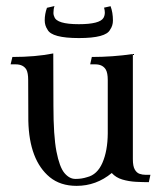

<svg xmlns="http://www.w3.org/2000/svg" viewBox="-20 -602 541 635"><path d="M233.4 12.7Q179.7 12.7 144.5 -16.1Q76.7 -72.3 73.7 -202.1Q73.2 -207 73.2 -337.4Q73.2 -360.4 67.4 -371.6Q57.1 -389.2 31.7 -389.2H15.1L21 -413.6Q98.1 -413.6 156.2 -425.3L156.7 -252Q156.7 -152.8 166.7 -101.1Q176.8 -49.3 193.1 -29.8Q209.5 -10.3 229 -10.3H231.9Q250 -10.3 268.1 -16.1Q301.8 -24.4 318.8 -63.7Q335.9 -103 336.4 -160.6V-337.4Q336.4 -360.4 330.1 -371.6Q319.8 -389.2 294.9 -389.2H278.3L283.7 -413.6Q352.1 -413.6 419.4 -423.3V-75.7Q419.4 -52.2 425.8 -41.3Q432.1 -30.3 441.7 -27.1Q451.2 -23.9 460.9 -23.9H477.5L472.2 0.5Q453.1 0.5 429.4 -0.7Q405.8 -2 384.5 -8.3Q363.3 -14.6 349.6 -29.8Q298.3 12.7 233.4 12.7ZM241.2 -476.1Q151.4 -476.1 137.2 -503.9Q127.9 -517.6 127.9 -534.7Q127.9 -555.7 135.3 -576.2L160.2 -582Q156.7 -571.8 156.7 -558.6Q156.7 -552.2 159.7 -546.4Q167.5 -522 240.7 -522Q310.1 -522 322.3 -543Q326.7 -550.8 326.7 -560.5Q326.7 -567.4 324.2 -576.7L345.7 -581.5Q353.5 -560.5 353.5 -534.2Q353.5 -517.1 344.2 -503.9Q330.6 -476.1 241.2 -476.1Z"/></svg>

Font: Quaaykop
Style: Regular
Weight: 400
Designer: Tup Wanders
Foundry: Free font, DO NOT SELL
Version: Version 1.00;July 31, 2023;FontCreator 11.5.0.2430 64-bit